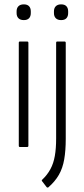

<svg xmlns="http://www.w3.org/2000/svg" viewBox="-20 -673 383 879"><path d="M71 0Q66 0 66 -6V-477Q66 -483 71 -483H104Q110 -483 110 -477V-6Q110 0 104 0ZM89 -581Q73 -581 64.5 -589.5Q56 -598 56 -613V-621Q56 -636 64.5 -644.5Q73 -653 89 -653Q105 -653 113 -644.5Q121 -636 121 -621V-613Q121 -598 113 -589.5Q105 -581 89 -581ZM201 185Q196 187 193 183L173 157Q169 152 174 149Q197 127 211 101Q225 75 231 41Q237 7 237 -40V-477Q237 -483 242 -483H275Q281 -483 281 -477V-37Q281 16 274 56.5Q267 97 249.5 127.5Q232 158 201 185ZM260 -581Q244 -581 235.5 -589.5Q227 -598 227 -613V-621Q227 -636 235.5 -644.5Q244 -653 260 -653Q276 -653 284 -644.5Q292 -636 292 -621V-613Q292 -598 284 -589.5Q276 -581 260 -581Z"/></svg>

Font: Sofia Sans Condensed Light
Style: Regular
Weight: 300
Designer: Botio Nikoltchev, Ani Petrova
Foundry: lettersoup
Version: Version 4.101